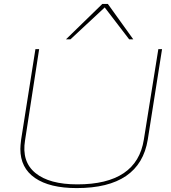

<svg xmlns="http://www.w3.org/2000/svg" viewBox="-20 -951 875 981"><path d="M372 10Q234 10 159 -41.5Q84 -93 84 -190Q84 -200 85 -210Q86 -220 88 -238L161 -700H180L108 -234Q90 -125 161 -67Q232 -9 375 -9Q679 -9 715 -238L789 -700H808L735 -238Q695 10 372 10ZM317 -750 503 -931H531L661 -750H640L515 -913L340 -750Z"/></svg>

Font: Georama Extended Thin
Style: Italic
Weight: 100
Width: 7
Italic angle: -9°
Designer: Jean-Baptiste Levee
Foundry: Production Type
Version: Version 1.000